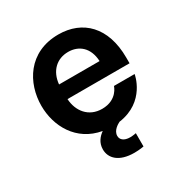

<svg xmlns="http://www.w3.org/2000/svg" viewBox="-167 -673 949 989"><g transform="rotate(-30 307.5 -178.0)"><path d="M351 184C383 184 407 179 407 179V100C407 100 389 104 372 104C334 104 317 86 317 65C317 32 352 13 364 7C530 -16 554 -167 554 -167H431C431 -167 411 -95 320 -95C240 -95 194 -155 190 -228H559V-262C559 -443 459 -540 315 -540C136 -540 56 -399 56 -265C56 -144 122 -20 265 5C241 22 218 48 218 88C218 140 259 184 351 184ZM190 -315C197 -391 246 -437 314 -437C376 -437 427 -398 431 -315Z"/></g></svg>

Font: Be Vietnam Pro SemiBold
Style: Regular
Weight: 600
Designer: Lam Bao, Tony Le, Vietanh Nguyen
Foundry: Yellow Type Foundry
Version: Version 1.002